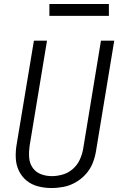

<svg xmlns="http://www.w3.org/2000/svg" viewBox="-20 -940 616 968"><path d="M239 8Q270 8 301 2Q332 -4 361 -20.5Q390 -37 412.5 -62Q435 -87 447 -117Q459 -147 464 -178L556 -735H489L399 -188Q394 -160 381.5 -133.5Q369 -107 346.5 -87.5Q324 -68 296 -60Q268 -52 241 -52Q212 -52 186 -62Q160 -72 144.5 -94.5Q129 -117 127 -145.5Q125 -174 129 -203L217 -735H151L64 -212Q58 -178 59.5 -143.5Q61 -109 75 -79.5Q89 -50 114 -29.5Q139 -9 172 -0.5Q205 8 239 8ZM229 -860H529V-920H229Z"/></svg>

Font: Iosevka Sparkle Light Oblique
Style: Regular
Weight: 300
Italic angle: -9°
Designer: Belleve Invis
Foundry: Belleve Invis
Version: Version 4.5.0; ttfautohint (v1.8.3)